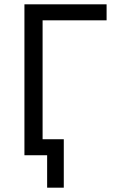

<svg xmlns="http://www.w3.org/2000/svg" viewBox="-20 -718 539 888"><path d="M93 -698H473V-624H177V-74H275V150H198V0H93Z"/></svg>

Font: IBM Plex Sans
Style: Regular
Weight: 400
Designer: Mike Abbink, Paul van der Laan, Pieter van Rosmalen
Foundry: Bold Monday
Version: Version 3.005